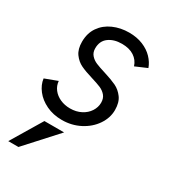

<svg xmlns="http://www.w3.org/2000/svg" viewBox="-177 -582 782 886"><g transform="rotate(30 214.0 -138.5)"><path d="M8.8 -114.3 75.2 -139.2Q77.1 -114.7 91.8 -95.7Q106.4 -76.7 130.4 -65.9Q154.3 -55.2 183.1 -55.2Q215.8 -55.2 241.2 -68.4Q266.6 -81.5 280.8 -103.5Q294.9 -125.5 294.9 -149.9Q294.9 -172.9 282.5 -187.5Q270 -202.1 251.5 -210Q232.9 -217.8 200.7 -227.5Q161.1 -239.3 136.7 -251Q112.3 -262.7 95 -286.4Q77.6 -310.1 77.6 -349.6Q77.6 -395.5 100.3 -428.2Q123 -460.9 161.6 -478Q200.2 -495.1 246.1 -495.1Q287.1 -495.1 319.6 -481.7Q352.1 -468.3 373.3 -446Q394.5 -423.8 403.8 -397.5L342.3 -371.1Q333 -400.4 307.6 -417Q282.2 -433.6 242.7 -433.6Q200.2 -433.6 172.9 -413.3Q145.5 -393.1 145.5 -354Q145.5 -332 158 -317.9Q170.4 -303.7 189 -295.9Q207.5 -288.1 239.7 -278.3Q280.8 -265.6 305.9 -253.7Q331.1 -241.7 349.1 -217.3Q367.2 -192.9 367.2 -152.3Q367.2 -110.8 341.8 -73.2Q316.4 -35.6 272.7 -12.9Q229 9.8 177.2 9.8Q130.9 9.8 94 -7.8Q57.1 -25.4 34.9 -54Q12.7 -82.5 8.8 -114.3ZM12.2 217.8 110.4 54.2H215.3L66.4 217.8Z"/></g></svg>

Font: Acari Sans
Style: Italic
Weight: 400
Italic angle: -13°
Designer: Alfredo Marco Pradil and Stefan Peev
Foundry: Hanken Design Co.
Version: Version 1.045;January 11, 2019;FontCreator 11.5.0.2425 64-bi